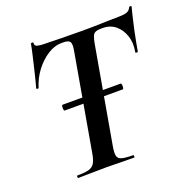

<svg xmlns="http://www.w3.org/2000/svg" viewBox="-119 -763 845 872"><g transform="rotate(-20 303.5 -326.5)"><path d="M160 -309Q157 -309 156 -316Q155 -323 156 -330Q157 -337 160 -337H441Q444 -337 445 -330Q446 -323 445 -316Q444 -309 441 -309ZM113 0Q111 0 111 -6Q111 -12 113 -12Q149 -12 168 -17Q187 -22 196.5 -37Q206 -52 211 -81L292 -544Q299 -579 292.5 -590.5Q286 -602 261 -602H249Q217 -602 183.5 -580.5Q150 -559 123.5 -524Q97 -489 84 -446Q83 -443 77.5 -444Q72 -445 73 -448Q77 -462 83.5 -487.5Q90 -513 97 -543Q104 -573 110.5 -601Q117 -629 120 -647Q122 -650 127.5 -649.5Q133 -649 132 -646Q130 -631 145 -628Q160 -625 171 -625Q208 -624 257.5 -623Q307 -622 354 -622Q414 -622 455 -623.5Q496 -625 530 -625Q558 -625 573.5 -629.5Q589 -634 596 -650Q598 -653 603 -652.5Q608 -652 607 -648Q603 -632 596 -604Q589 -576 582.5 -545Q576 -514 571 -487.5Q566 -461 564 -448Q563 -444 557 -444.5Q551 -445 552 -449Q560 -491 548.5 -525.5Q537 -560 512 -581Q487 -602 451 -602H440Q413 -602 405 -589.5Q397 -577 391 -542L310 -81Q305 -52 308 -37Q311 -22 329 -17Q347 -12 384 -12Q386 -12 386 -6Q386 0 384 0Q356 0 322.5 -1Q289 -2 248 -2Q211 -2 176 -1Q141 0 113 0Z"/></g></svg>

Font: Cormorant Infant Light
Style: Italic
Weight: 300
Italic angle: -10°
Designer: Christian Thalmann (Catharsis Fonts)
Foundry: Catharsis Fonts
Version: Version 4.001